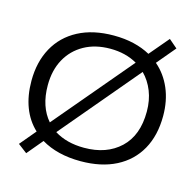

<svg xmlns="http://www.w3.org/2000/svg" viewBox="-105 -791 961 942"><g transform="rotate(15 375.0 -320.0)"><path d="M108 42 62 7 130 -74Q86 -115 63.5 -174Q41 -233 41 -308Q41 -404 80.5 -476Q120 -548 195 -587.5Q270 -627 375 -627Q430 -627 476.5 -616Q523 -605 561 -584L644 -682L687 -645L608 -551Q657 -509 683.5 -447Q710 -385 710 -308Q710 -209 670 -137.5Q630 -66 555 -27.5Q480 11 375 11Q257 11 175 -38ZM124 -308Q124 -253 138.5 -209.5Q153 -166 181 -134L512 -526Q453 -560 375 -560Q299 -560 242.5 -528.5Q186 -497 155 -440.5Q124 -384 124 -308ZM375 -57Q489 -57 558 -122Q627 -187 627 -308Q627 -365 608.5 -411.5Q590 -458 557 -491L224 -96Q286 -57 375 -57Z"/></g></svg>

Font: Inconsolata ExtraExpanded Thin
Style: Regular
Weight: 100
Width: 8
Monospace: yes
Designer: Raph Levien, Cyreal, Brenton Simpson
Foundry: Raph Levien, Cyreal, Google
Version: Version 3.100; ttfautohint (v1.8.4.7-5d5b)